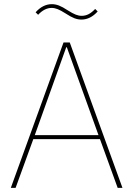

<svg xmlns="http://www.w3.org/2000/svg" viewBox="-20 -902 640 922"><path d="M545 0 460 -234H140L55 0H32L285 -698H315L568 0ZM301 -675H298L147 -253H453ZM371 -808Q354 -808 337 -814.5Q320 -821 294 -838Q272 -852 257 -858Q242 -864 228 -864Q194 -864 163 -831L151 -843Q186 -882 229 -882Q246 -882 263 -875.5Q280 -869 306 -852Q328 -838 343 -832Q358 -826 372 -826Q390 -826 405.5 -834Q421 -842 437 -859L449 -847Q414 -808 371 -808Z"/></svg>

Font: IBM Plex Sans Thai Thin
Style: Regular
Weight: 100
Designer: Mike Abbink, Paul van der Laan, Pieter van Rosmalen, Ben Mitchell, Mark Frömberg
Foundry: Bold Monday
Version: Version 1.1